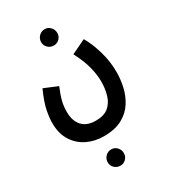

<svg xmlns="http://www.w3.org/2000/svg" viewBox="-228 -636 1048 1184"><g transform="rotate(-30 295.5 -43.5)"><path d="M38 0Q38 -37 48 -87.5Q58 -138 93 -216L189 -176Q167 -123 158.5 -88.5Q150 -54 150 -14Q150 50 183 86Q216 122 279 122Q338 122 370 95Q402 68 415 23.5Q428 -21 428 -73Q428 -118 414 -174.5Q400 -231 363 -302L465 -351Q495 -300 517 -226Q539 -152 539 -75Q539 -25 527.5 28Q516 81 487 127Q458 173 406.5 201.5Q355 230 274 230Q210 230 156.5 204Q103 178 70.5 127Q38 76 38 0ZM287 -409Q262 -409 245 -425.5Q228 -442 228 -466Q228 -490 245 -507.5Q262 -525 287 -525Q310 -525 326.5 -507.5Q343 -490 343 -466Q343 -442 326.5 -425.5Q310 -409 287 -409ZM272 438Q247 438 230 421.5Q213 405 213 381Q213 357 230 339.5Q247 322 272 322Q295 322 311.5 339.5Q328 357 328 381Q328 405 311.5 421.5Q295 438 272 438Z"/></g></svg>

Font: Noto Sans Arabic ExtCond SemBd
Style: Regular
Weight: 600
Width: 2
Designer: Monotype Design Team, Nadine Chahine, Nizar Qandah and Khaled Hosny
Foundry: Monotype Imaging Inc.
Version: Version 2.012; ttfautohint (v1.8.4.7-5d5b)